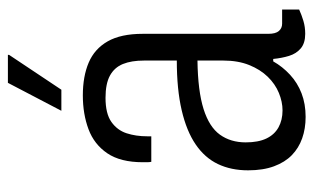

<svg xmlns="http://www.w3.org/2000/svg" viewBox="-170 -592 775 474"><g transform="rotate(-90 217.0 -355.5)"><path d="M165 12Q136 12 112 3.5Q88 -5 70.5 -22Q53 -39 43 -66Q33 -93 33 -130Q33 -172 48.5 -204.5Q64 -237 97 -259.5Q130 -282 181.5 -294Q233 -306 304 -306V-387Q304 -418 295.5 -439Q287 -460 267 -471Q247 -482 212 -482Q173 -482 152.5 -467.5Q132 -453 124.5 -430Q117 -407 117 -379V-369H54Q53 -374 53 -379Q53 -384 53 -390Q53 -445 75 -477.5Q97 -510 134.5 -524Q172 -538 218 -538Q265 -538 299 -523.5Q333 -509 351.5 -476.5Q370 -444 370 -390V-80Q370 -62 377 -54Q384 -46 395 -46H430V-4Q417 2 402 6.5Q387 11 370 11Q347 11 334 0Q321 -11 315.5 -29Q310 -47 308 -68H302Q289 -45 269 -26.5Q249 -8 223 2Q197 12 165 12ZM181 -45Q202 -45 224 -54Q246 -63 264 -81.5Q282 -100 293 -127.5Q304 -155 304 -191V-255Q229 -254 184.5 -240Q140 -226 121 -199.5Q102 -173 102 -136Q102 -105 111.5 -85Q121 -65 139 -55Q157 -45 181 -45ZM180 -591 249 -723H318V-720L232 -591Z"/></g></svg>

Font: Archivo Condensed Light
Style: Regular
Weight: 300
Width: 3
Designer: Hector Gatti
Foundry: Omnibus-Type
Version: Version 2.001